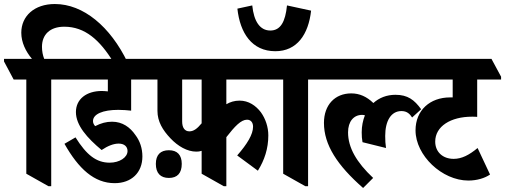

<svg xmlns="http://www.w3.org/2000/svg" viewBox="-82 -919 2515 956"><path d="M159 8H173V-523H283V-537L236 -626H138C131 -644 127 -664 127 -686C127 -747 167 -786 238 -786C341 -786 415 -720 483 -609H553C467 -787 333 -899 191 -899C89 -899 24 -839 24 -756C24 -708 46 -663 77 -626H-62V-613L-14 -523H49V-54Z M489 -7C572 -7 627 -59 627 -140C627 -180 615 -217 592 -247C566 -285 528 -313 476 -313C447 -313 421 -306 392 -291C386 -297 381 -306 381 -316C381 -351 430 -372 507 -372C529 -372 555 -370 571 -368V-523H717V-537L668 -626H159V-613L207 -523H455V-464C444 -465 434 -466 425 -466C349 -466 296 -426 296 -361C296 -295 352 -232 424 -172C455 -193 484 -204 509 -204C537 -204 553 -189 553 -167C553 -135 513 -109 464 -109C398 -109 349 -147 294 -235L239 -203C309 -79 387 -7 489 -7Z M896 -164C905 -164 913 -165 922 -168V-54L1032 8H1045V-236C1087 -290 1118 -323 1148 -323C1167 -323 1178 -309 1178 -288C1178 -250 1149 -202 1099 -145L1202 -69C1235 -122 1254 -179 1254 -245C1254 -287 1240 -328 1217 -360C1192 -393 1156 -418 1111 -418C1085 -418 1064 -411 1045 -400V-523H1341V-537L1293 -626H593V-613L641 -523H702V-367C702 -314 728 -271 767 -230C804 -191 850 -164 896 -164ZM825 -314V-523H922V-305C899 -277 881 -265 861 -265C838 -265 825 -283 825 -314ZM759 -33C801 -33 823 -57 823 -103C823 -147 801 -171 759 -171C717 -171 694 -148 694 -103C694 -57 717 -33 759 -33Z M1289 -664C1397 -664 1454 -748 1467 -866L1347 -892C1339 -811 1315 -767 1264 -767C1212 -767 1182 -813 1174 -892L1100 -876C1113 -755 1172 -664 1289 -664ZM1438 8H1452V-523H1562V-537L1515 -626H1217V-613L1265 -523H1328V-54Z M1486 -523H1967V-537L1920 -626H1438V-613ZM1726 17 1776 -33C1693 -111 1651 -184 1651 -260C1651 -314 1679 -347 1721 -347C1726 -347 1731 -346 1735 -345C1725 -320 1719 -291 1719 -260C1719 -242 1720 -227 1723 -211L1840 -182C1837 -201 1836 -221 1836 -242C1836 -317 1865 -366 1917 -366C1945 -366 1959 -351 1970 -334L2015 -375C1981 -422 1948 -447 1887 -447C1843 -447 1806 -432 1777 -406C1744 -438 1708 -454 1667 -454C1586 -454 1531 -397 1531 -307C1531 -198 1597 -96 1726 17Z M2250 -20C2293 -20 2332 -32 2358 -50L2296 -182C2254 -147 2217 -128 2177 -128C2122 -128 2085 -163 2085 -214C2085 -290 2162 -338 2268 -338C2276 -338 2287 -338 2294 -337V-523H2413V-537L2365 -626H1892V-613L1940 -523H2172V-434C2168 -434 2163 -434 2159 -434C2059 -434 1987 -370 1987 -270C1987 -145 2119 -20 2250 -20Z"/></svg>

Font: Noto Serif Devanagari ExtraCondensed ExtraBold
Style: Regular
Weight: 800
Width: 2
Designer: Universal Thirst, Indian Type Foundry and the Monotype Design Team
Foundry: Monotype Imaging Inc.
Version: Version 2.004